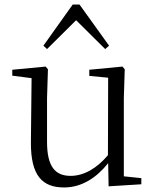

<svg xmlns="http://www.w3.org/2000/svg" viewBox="-20 -811 688 845"><path d="M458 9 602 0V-27L525 -35V-379L529 -506L519 -518L373 -504V-477L456 -469L455 -128C407 -71 350 -37 291 -37C224 -37 187 -76 187 -187V-379L191 -506L181 -518L34 -504V-478L119 -467L116 -185C115 -37 167 14 262 14C340 14 405 -29 456 -93ZM443 -595 460 -610 330 -791H300L171 -610L187 -595L315 -722Z"/></svg>

Font: Noto Serif CJK TC Light
Style: Regular
Weight: 300
Designer: Ryoko NISHIZUKA 西塚涼子 (kana & ideographs); Frank Grießhammer (Latin, Greek & Cyrillic); Wenlong ZHANG 张文龙 (bopomofo); San
Foundry: Adobe
Version: Version 2.001;hotconv 1.1.0;makeotfexe 2.6.0